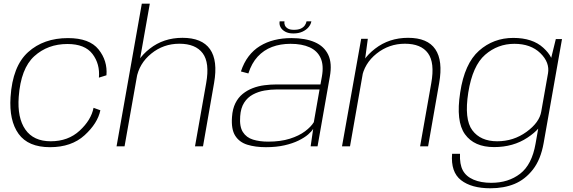

<svg xmlns="http://www.w3.org/2000/svg" viewBox="-20 -805 3150 1056"><path d="M255 4.5Q373 4.5 445 -61Q517 -126.5 532 -198.5L494.5 -212Q481.5 -145 418.2 -86.5Q355 -28 259 -28Q164.5 -28 119.5 -92.5Q74.5 -157 83 -272.5Q94.5 -428.5 168.5 -495.8Q242.5 -563 351 -563Q447 -563 488.8 -508Q530.5 -453 524 -378L565.5 -391Q572 -471 522 -533.2Q472 -595.5 354 -595.5Q220 -595.5 134.5 -518.2Q49 -441 38 -271Q29.5 -142 82.2 -68.8Q135 4.5 255 4.5Z M621 0H665L804 -785H760ZM1052.5 0H1096.5L1157.5 -349Q1179 -472 1135 -534.5Q1091 -597 983.5 -597Q879.5 -597 803.5 -537.2Q727.5 -477.5 714 -402L730.5 -373Q745 -456 812 -510.2Q879 -564.5 966.5 -564.5Q1055.5 -564.5 1094.8 -512.2Q1134 -460 1114 -348Z M1442.5 4.5Q1500 4.5 1544.8 -5.8Q1589.5 -16 1622 -32Q1654.5 -48 1674.5 -65.2Q1694.5 -82.5 1702.5 -96.5L1688.5 0H1726.5L1794 -383Q1807.5 -457 1785.2 -503.8Q1763 -550.5 1711.2 -573Q1659.5 -595.5 1582.5 -595.5Q1533 -595.5 1489.5 -584.8Q1446 -574 1410 -552Q1374 -530 1347.5 -495.2Q1321 -460.5 1305 -412L1346 -401Q1364 -457.5 1397.2 -493.5Q1430.5 -529.5 1476.2 -546.8Q1522 -564 1578 -564Q1640.5 -564 1683 -544.8Q1725.5 -525.5 1743.5 -485.8Q1761.5 -446 1750.5 -384.5L1742.5 -340.5H1499.5Q1467.5 -340.5 1434 -336.2Q1400.5 -332 1370 -320.2Q1339.5 -308.5 1314.8 -288.5Q1290 -268.5 1274.5 -237.2Q1259 -206 1256 -161.5Q1251 -94.5 1273.5 -58.8Q1296 -23 1340 -9.2Q1384 4.5 1442.5 4.5ZM1455 -26Q1408 -26 1371.5 -37.2Q1335 -48.5 1315.8 -78.8Q1296.5 -109 1301 -165.5Q1304 -211 1322.8 -240.2Q1341.5 -269.5 1371 -285.2Q1400.5 -301 1434.5 -307Q1468.5 -313 1502.5 -313H1737.5L1706 -133Q1691 -108 1657.8 -83Q1624.5 -58 1573.8 -42Q1523 -26 1455 -26ZM1593 -621Q1622.5 -621 1643.5 -630.8Q1664.5 -640.5 1677 -655.5Q1689.5 -670.5 1692.5 -687.5H1666Q1664 -676.5 1656.8 -665.8Q1649.5 -655 1635 -648Q1620.5 -641 1596.5 -641Q1575 -641 1563 -648.2Q1551 -655.5 1546.8 -666Q1542.5 -676.5 1544.5 -687.5H1518Q1515 -670.5 1523 -655.5Q1531 -640.5 1548.8 -630.8Q1566.5 -621 1593 -621Z M1861 0H1905L1984 -449.5L2003 -591.5H1966.5ZM2290.5 0H2334.5L2395.5 -348.5Q2417 -471.5 2374.2 -534.2Q2331.5 -597 2224.5 -597Q2120 -597 2042.8 -537.2Q1965.5 -477.5 1952 -402L1969 -373Q1983 -456 2051.2 -510.2Q2119.5 -564.5 2207 -564.5Q2296 -564.5 2334 -512.2Q2372 -460 2352 -348Z M2677 230.5Q2752 230.5 2810 206.5Q2868 182.5 2911 127.5Q2954 72.5 2970 -18L3071 -590H3037L3002.5 -449.5L2925.5 -14.5Q2905.5 100.5 2840.8 150.5Q2776 200.5 2682 200.5Q2625 200.5 2584.2 183Q2543.5 165.5 2525.5 132Q2507.5 98.5 2510 41H2466.5Q2458.5 141.5 2515.8 186Q2573 230.5 2677 230.5ZM2697.5 4Q2803 4 2881.2 -48Q2959.5 -100 2968.5 -150.5L2957 -192Q2947 -131.5 2875.8 -79.8Q2804.5 -28 2714.5 -28Q2623 -28 2577.8 -88.5Q2532.5 -149 2555.5 -296Q2579 -443.5 2648.2 -503.8Q2717.5 -564 2809 -564Q2899 -564 2951.8 -512.8Q3004.5 -461.5 2994 -401L3019 -439Q3027.5 -488 2968.2 -542.2Q2909 -596.5 2803 -596.5Q2694 -596.5 2614.5 -526Q2535 -455.5 2511 -296Q2486.5 -137.5 2537.2 -66.8Q2588 4 2697.5 4Z"/></svg>

Font: Anybody SemiExpanded ExtraLight
Style: Italic
Weight: 250
Width: 6
Italic angle: -10°
Version: Version 1.113;gftools[0.9.25]